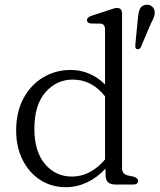

<svg xmlns="http://www.w3.org/2000/svg" viewBox="-20 -765 662 796"><path d="M47 -223.5Q47 -301 77.5 -357.5Q108 -414 159.5 -444.5Q211 -475 273.5 -475Q314.5 -475 351.2 -459Q388 -443 415.5 -414.5V-643Q415.5 -665.5 397 -667L357 -667.5Q340.5 -669.5 340.5 -681.5Q340.5 -693 359 -699.5L428 -722Q440 -726 449 -729Q458 -732 465 -732Q486 -732 486 -709V-67.5Q486 -43 510.5 -37.5L534 -32.5Q552.5 -27 552.5 -15.5Q552.5 0 532 0H459Q437.5 0 427.5 -9.8Q417.5 -19.5 417.5 -42.5V-66Q383.5 -29 341.2 -9Q299 11 253 11Q193 11 146.5 -19.2Q100 -49.5 73.5 -102.5Q47 -155.5 47 -223.5ZM122.5 -231Q122.5 -137 166.5 -85Q210.5 -33 278 -33Q317.5 -33 352.2 -51.5Q387 -70 415.5 -104V-365.5Q361 -435 281.5 -435Q214.5 -435 168.5 -382.5Q122.5 -330 122.5 -231ZM551 -683Q553 -709 558.5 -724.8Q564 -740.5 581.5 -744.5Q595.5 -747.5 606.2 -741Q617 -734.5 620 -723Q623.5 -710.5 619 -697Q614.5 -683.5 605.5 -667.5L563.5 -568.5Q557 -558.5 547.5 -561.5Q542.5 -563 541.5 -568Q540.5 -573 541 -578.5Z"/></svg>

Font: Fraunces 9pt S050 Light
Style: Regular
Weight: 300
Version: Version 1.000; ttfautohint (v1.8.3)